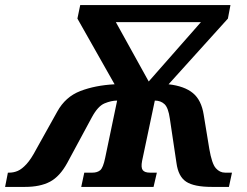

<svg xmlns="http://www.w3.org/2000/svg" viewBox="-62 -734 969 754"><path d="M-42 0 -31 -56H-26Q-8 -56 8 -63Q24 -70 42 -89.5Q60 -109 81 -149L163 -296Q195 -354 253.5 -376.5Q312 -399 388 -403L242 -661L253 -714H843L833 -661L600 -403Q662 -396 695.5 -368.5Q729 -341 738 -283L760 -149Q770 -91 785.5 -73.5Q801 -56 822 -56H849L837 0H770Q700 0 669 -20.5Q638 -41 631 -94L605 -268Q599 -311 584 -325Q569 -339 546 -339L496 -102Q491 -76 498.5 -66Q506 -56 527 -56H554L541 0H257L269 -56H301Q320 -56 331.5 -65.5Q343 -75 351 -114L398 -339Q375 -339 348.5 -328Q322 -317 298 -272L202 -94Q173 -41 134.5 -20.5Q96 0 36 0ZM522 -414 727 -647H393Z"/></svg>

Font: Noto Serif SemiCondensed ExtraBold
Style: Italic
Weight: 800
Width: 4
Italic angle: -12°
Designer: Monotype Design Team
Foundry: Monotype Imaging Inc.
Version: Version 2.014; ttfautohint (v1.8.4.7-5d5b)